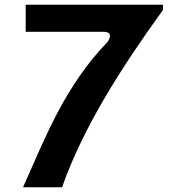

<svg xmlns="http://www.w3.org/2000/svg" viewBox="-20 -820 778 815"><path d="M672 -800H89V-685H419C468.5 -685 437 -642.6 437 -642.6C256.8 -456.1 174.2 -241.4 77.7 -25H243.2C332.6 -277.4 491 -527.7 672 -778.1Z"/></svg>

Font: Hussar Ekologiczny
Style: Regular
Weight: 400
Foundry: Cannot Into Space Fonts
Version: Version 0.97